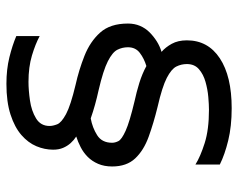

<svg xmlns="http://www.w3.org/2000/svg" viewBox="-90 -626 724 583"><g transform="rotate(-90 271.5 -334.0)"><path d="M235 8Q180 8 137 -2.5Q94 -13 64 -28V-102Q88 -87 129 -74Q170 -61 230 -61Q246 -61 269 -63Q292 -65 315 -71.5Q338 -78 353.5 -91.5Q369 -105 369 -128Q369 -145 361.5 -160Q354 -175 327 -189Q300 -203 239 -217Q190 -229 148.5 -244Q107 -259 82.5 -285Q58 -311 58 -355Q58 -379 66 -397.5Q74 -416 87 -429Q100 -442 116.5 -450.5Q133 -459 149 -464Q138 -471 129 -481Q120 -491 114.5 -504Q109 -517 109 -534Q109 -560 119.5 -585Q130 -610 153.5 -630.5Q177 -651 215.5 -663.5Q254 -676 309 -676Q353 -676 389.5 -667Q426 -658 454 -646V-575Q430 -588 395 -598.5Q360 -609 315 -609Q290 -609 258.5 -604.5Q227 -600 204 -586Q181 -572 181 -545Q181 -535 186 -522Q191 -509 217 -495Q243 -481 306 -466Q351 -456 394 -439Q437 -422 464.5 -391.5Q492 -361 492 -307Q492 -287 485 -270.5Q478 -254 465.5 -241.5Q453 -229 438 -219.5Q423 -210 406 -205Q420 -193 430.5 -174Q441 -155 441 -128Q441 -64 386.5 -28Q332 8 235 8ZM363 -251Q386 -258 403 -271Q420 -284 420 -307Q420 -324 412.5 -339Q405 -354 377.5 -368Q350 -382 290 -396Q267 -401 245.5 -407Q224 -413 204 -420Q176 -415 153 -400.5Q130 -386 130 -355Q130 -346 135 -336Q140 -326 166.5 -314Q193 -302 256 -287Q284 -281 311.5 -272.5Q339 -264 363 -251Z"/></g></svg>

Font: Maven Pro
Style: Regular
Weight: 400
Designer: Joe Prince
Foundry: Joe Prince
Version: Version 2.103